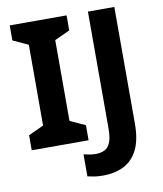

<svg xmlns="http://www.w3.org/2000/svg" viewBox="-98 -793 916 1081"><g transform="rotate(-10 360.0 -252.0)"><path d="M357 0H32V-86L119 -126V-588L32 -628V-714H357V-628L270 -588V-126L357 -86ZM404 210Q375 210 353 206.5Q331 203 315 199V73Q331 77 348.5 80Q366 83 386 83Q412 83 433.5 73Q455 63 467 35Q479 7 479 -45V-714H630V-46Q630 46 601.5 102.5Q573 159 522 184.5Q471 210 404 210Z"/></g></svg>

Font: Noto Sans Sinhala UI
Style: Bold
Weight: 700
Designer: Jelle Bosma - Monotype Design Team
Foundry: Monotype Imaging Inc.
Version: Version 2.006; ttfautohint (v1.8.4.7-5d5b)